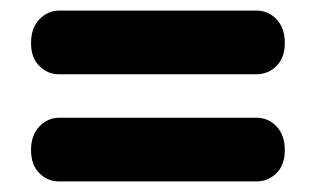

<svg xmlns="http://www.w3.org/2000/svg" viewBox="-20 -525 595 362"><path d="M38.5 -444Q38.5 -472 54.2 -488.5Q70 -505 91.5 -505H464Q486 -505 501.5 -488.5Q517 -472 517 -444Q517 -416 501.2 -400.5Q485.5 -385 464 -385H90.5Q70 -385 54.2 -400.5Q38.5 -416 38.5 -444ZM38.5 -242Q38.5 -270 54.2 -286.5Q70 -303 91.5 -303H464Q486 -303 501.5 -286.5Q517 -270 517 -242Q517 -214 501.2 -198.5Q485.5 -183 464 -183H90.5Q70 -183 54.2 -198.5Q38.5 -214 38.5 -242Z"/></svg>

Font: Fraunces 72pt S100 Black
Style: Regular
Weight: 900
Version: Version 1.000; ttfautohint (v1.8.3)